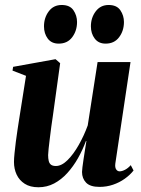

<svg xmlns="http://www.w3.org/2000/svg" viewBox="-20 -758 582 790"><path d="M138 12.5Q104 12.5 81.8 -1.8Q59.5 -16 48.5 -39.5Q37.5 -63 37.5 -91.5Q37.5 -105.5 39.8 -127.8Q42 -150 45.2 -175.2Q48.5 -200.5 52 -223.5Q55.5 -246.5 58 -262.5L87 -446L31.5 -467.5L34 -483L208.5 -514.5L227.5 -498L197.5 -281Q194.5 -262 191.2 -237.5Q188 -213 185 -188.8Q182 -164.5 180 -146Q178 -127.5 178 -120Q178 -106 180.5 -95.8Q183 -85.5 190 -80.2Q197 -75 210 -75Q233.5 -75 258 -99.2Q282.5 -123.5 304.2 -162Q326 -200.5 341 -242L381.5 -502.5H517L454.5 -85Q452.5 -69 458 -61Q463.5 -53 472 -53Q482 -53 494.5 -59.5Q507 -66 518 -78.5L529.5 -56.5Q515 -38 493.2 -22.5Q471.5 -7 445 2Q418.5 11 389.5 11Q351 11 334.2 -6.5Q317.5 -24 317.5 -50.5Q317.5 -56 319.2 -70.2Q321 -84.5 323.8 -103.2Q326.5 -122 329.8 -141.8Q333 -161.5 335.5 -177.5H333.5Q320 -141 300.8 -107Q281.5 -73 257 -46Q232.5 -19 202.8 -3.2Q173 12.5 138 12.5ZM221.5 -578.5Q192 -578.5 176.5 -599.2Q161 -620 161 -649.5Q161 -685 180.5 -711.2Q200 -737.5 234 -737.5Q267.5 -737.5 282.2 -715.8Q297 -694 297 -667.5Q297 -631.5 277.2 -605Q257.5 -578.5 221.5 -578.5ZM414.5 -578.5Q385.5 -578.5 369.8 -599.2Q354 -620 354 -649.5Q354 -685 373.8 -711.2Q393.5 -737.5 427 -737.5Q460.5 -737.5 475.2 -715.8Q490 -694 490 -667.5Q490 -631.5 470.2 -605Q450.5 -578.5 414.5 -578.5Z"/></svg>

Font: Merriweather 144pt
Style: Bold Italic
Weight: 700
Italic angle: -7.8°
Version: Version 2.101